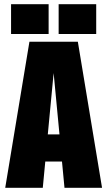

<svg xmlns="http://www.w3.org/2000/svg" viewBox="-20 -900 514 920"><path d="M277 -126H197L185 0H5L121 -700H353L469 0H289ZM265 -256 237 -550 209 -256ZM213 -880V-737H33V-880ZM441 -880V-737H261V-880Z"/></svg>

Font: FFF_AZADLIQ Black
Style: Regular
Weight: 900
Designer: bBox Type GmbH
Foundry: bBox Type GmbH
Version: Version 1.001